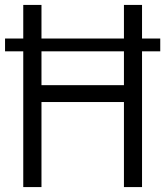

<svg xmlns="http://www.w3.org/2000/svg" viewBox="-22 -760 670 780"><path d="M72.5 0V-740H146.5V-414H481.5V-740H555V0H481.5V-345.5H146.5V0ZM-1.5 -551.5V-603.5H629V-551.5Z"/></svg>

Font: Encode Sans Condensed
Style: Regular
Weight: 400
Width: 3
Designer: Multiple Designers
Foundry: Impallari Type
Version: Version 3.000; ttfautohint (v1.8.3) -l 8 -r 50 -G 200 -x 14 